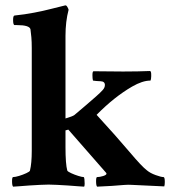

<svg xmlns="http://www.w3.org/2000/svg" viewBox="-20 -699 645 723"><path d="M29.3 3.9Q25.4 0 25.4 -16.6Q25.4 -32.2 29.3 -32.2Q37.1 -32.2 51.8 -36.6Q66.4 -41 79.1 -46.9Q91.8 -52.7 92.8 -56.6Q99.6 -84 99.6 -130.9V-518.6Q99.6 -541 98.1 -558.6Q96.7 -576.2 94.7 -588.9Q90.8 -604.5 43.9 -604.5H35.2Q29.3 -604.5 29.3 -624Q29.3 -640.6 35.2 -640.6Q73.2 -644.5 108.9 -651.4Q144.5 -658.2 172.4 -665.5Q200.2 -672.9 213.9 -675.8L225.6 -678.7Q229.5 -679.7 233.4 -673.3Q237.3 -667 238.3 -662.1Q226.6 -618.2 226.6 -563.5V-252.9Q252.9 -260.7 259.8 -265.6Q279.3 -282.2 301.3 -300.8Q323.2 -319.3 341.8 -335.9Q358.4 -350.6 366.7 -359.9Q375 -369.1 375 -378.9Q375 -392.6 358.4 -393.1Q341.8 -393.6 330.1 -395.5Q329.1 -399.4 328.6 -404.3Q328.1 -409.2 328.1 -416Q328.1 -429.7 332 -430.7L443.4 -429.7Q471.7 -429.7 497.6 -430.2Q523.4 -430.7 544.9 -431.6Q548.8 -430.7 549.3 -421.4Q549.8 -412.1 548.8 -403.8Q547.9 -395.5 545.9 -395.5Q516.6 -395.5 477.5 -373Q410.2 -334 343.8 -266.6Q419.9 -183.6 467.3 -127.4Q514.6 -71.3 533.2 -57.6Q545.9 -46.9 566.4 -39.6Q586.9 -32.2 595.7 -32.2Q600.6 -32.2 600.6 -13.7Q600.6 -2.9 598.6 2.9L475.6 -2.9Q463.9 -3.9 445.3 -2.4Q426.8 -1 401.4 1L345.7 3.9Q341.8 0 341.8 -16.6Q341.8 -32.2 345.7 -32.2Q355.5 -32.2 368.2 -36.1Q380.9 -40 380.9 -44.9Q380.9 -46.9 379.9 -47.9L237.3 -210.9L226.6 -208V-145.5Q226.6 -81.1 233.4 -56.6Q235.4 -52.7 248 -46.9Q260.7 -41 274.9 -36.6Q289.1 -32.2 294.9 -32.2Q296.9 -32.2 297.9 -24.4Q298.8 -16.6 298.8 -7.8Q298.8 1 296.9 3.9Q291 3.9 274.4 2.4Q257.8 1 235.8 -0.5Q213.9 -2 194.3 -2.9Q174.8 -3.9 163.1 -3.9Q151.4 -3.9 131.3 -2.9Q111.3 -2 89.8 -0.5Q68.4 1 51.8 2.4Q35.2 3.9 29.3 3.9Z"/></svg>

Font: Crimson Text Bold
Style: Bold
Weight: 700
Designer: Sebastian Kosch
Foundry: Sebastian Kosch
Version: Version 1.10 July 1, 2025